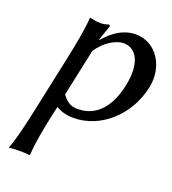

<svg xmlns="http://www.w3.org/2000/svg" viewBox="-125 -533 771 863"><g transform="rotate(20 260.5 -102.0)"><path d="M68 32C52 106 36 178 16 232V235C16 235 31 232 66 232C100 232 113 235 113 235L116 232C119 175 132 107 148 32L158 -12C181 2 206 10 242 10C371 10 486 -94 516 -235C539 -341 476 -439 379 -439C347 -439 293 -430 233 -360H230C230 -360 243 -399 254 -429C256 -436 254 -439 247 -439C235 -434 223 -432 210 -432C194 -432 178 -435 160 -439L158 -436C156 -393 141 -310 125 -235ZM219 -301C252 -354 306 -383 340 -383C401 -383 438 -321 414 -208C397 -126 352 -34 245 -34C229 -34 198 -36 171 -77Z"/></g></svg>

Font: Libertinus Sans
Style: Italic
Weight: 400
Italic angle: -12°
Designer: Philipp H. Poll, Khaled Hosny
Foundry: Caleb Maclennan
Version: Version 7.050;RELEASE